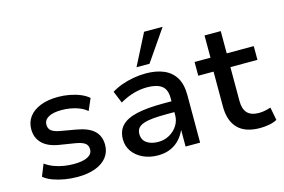

<svg xmlns="http://www.w3.org/2000/svg" viewBox="-97 -976 1772 1200"><g transform="rotate(-15 789.0 -375.5)"><path d="M272 9Q229 9 188.5 2Q148 -5 114 -17.5Q80 -30 56 -50L87 -127Q113 -108 144 -96.5Q175 -85 207 -80Q239 -75 270 -75Q328 -75 359.5 -91Q391 -107 391 -138Q391 -164 373 -177.5Q355 -191 314 -198L208 -215Q138 -227 103 -263Q68 -299 68 -353Q68 -399 93 -433Q118 -467 166 -486.5Q214 -506 282 -506Q319 -506 356 -499Q393 -492 424.5 -479Q456 -466 477 -447L444 -371Q423 -389 396 -400Q369 -411 339.5 -416Q310 -421 282 -421Q226 -421 196.5 -404Q167 -387 167 -357Q167 -331 184 -317.5Q201 -304 238 -297L341 -279Q417 -266 453 -232Q489 -198 489 -141Q489 -95 462.5 -61Q436 -27 387 -9Q338 9 272 9Z M793 9Q739 9 696.5 -11Q654 -31 629.5 -65.5Q605 -100 605 -144Q605 -199 637 -232.5Q669 -266 735.5 -281Q802 -296 906 -296H976V-226H911Q859 -226 821.5 -222.5Q784 -219 760 -210.5Q736 -202 724.5 -187.5Q713 -173 713 -150Q713 -112 741.5 -92Q770 -72 816 -72Q856 -72 888.5 -90.5Q921 -109 940.5 -139.5Q960 -170 960 -207V-318Q960 -373 928.5 -396.5Q897 -420 835 -420Q792 -420 748.5 -408Q705 -396 658 -369L626 -447Q657 -466 693.5 -479Q730 -492 770 -499Q810 -506 849 -506Q916 -506 965 -485Q1014 -464 1040 -420.5Q1066 -377 1066 -307V0H972V-106H971Q957 -74 932.5 -47.5Q908 -21 873 -6Q838 9 793 9ZM804 -558 907 -760H1027L888 -558Z M1453 9Q1357 9 1309.5 -40Q1262 -89 1262 -181V-407H1163V-496H1266V-640H1371V-496H1546V-407H1371V-188Q1371 -135 1395.5 -109.5Q1420 -84 1470 -84Q1490 -84 1509.5 -88Q1529 -92 1547 -98L1563 -14Q1541 -2 1512 3.5Q1483 9 1453 9Z"/></g></svg>

Font: Nunito Sans 8pt SemiBold
Style: Regular
Weight: 600
Version: Version 3.101;gftools[0.9.27]